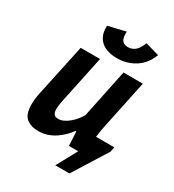

<svg xmlns="http://www.w3.org/2000/svg" viewBox="-198 -816 957 1057"><g transform="rotate(30 280.5 -287.0)"><path d="M241 -500 176 -191Q170 -161 170 -141Q170 -121 178 -110Q186 -99 206 -99Q223 -99 240.5 -107.5Q258 -116 274 -129.5Q290 -143 303.5 -159.5Q317 -176 326 -192L390 -500H513L450 -200Q446 -183 442.5 -162.5Q439 -142 436 -118H552L546 -87L410 130H320L391 0H332L327 -90H323Q309 -71 290.5 -52.5Q272 -34 249.5 -19Q227 -4 200.5 5Q174 14 144 14Q97 14 68 -9.5Q39 -33 39 -96Q39 -133 49 -177L118 -500ZM293 -704Q291 -665 303 -649Q315 -633 340 -633Q366 -633 385.5 -649Q405 -665 419 -703L507 -678Q482 -613 431 -581.5Q380 -550 319 -550Q290 -550 264 -557Q238 -564 219.5 -579.5Q201 -595 191 -619Q181 -643 183 -678Z"/></g></svg>

Font: PT Sans
Style: Bold Italic
Weight: 700
Italic angle: -12°
Designer: A.Korolkova, O.Umpeleva, V.Yefimov
Foundry: ParaType Ltd
Version: Version 2.003W OFL